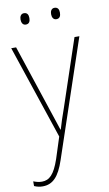

<svg xmlns="http://www.w3.org/2000/svg" viewBox="-102 -754 592 1046"><g transform="rotate(-10 193.5 -230.5)"><path d="M85 -673C85 -656 92 -641 109 -641C128 -641 134 -655 134 -673C134 -690 128 -704 109 -704C92 -704 85 -689 85 -673ZM254 -673C254 -656 261 -641 278 -641C297 -641 303 -655 303 -673C303 -690 297 -704 278 -704C261 -704 254 -689 254 -673ZM8 -528 182 -9 144 109C116 191 88 217 47 217C30 217 16 213 0 207V233C16 240 30 243 47 243C103 243 138 206 167 119L385 -528H358L234 -158C218 -112 206 -78 197 -45H195C188 -68 178 -96 157 -160L35 -528Z"/></g></svg>

Font: Noto Sans Gujarati SemiCondensed Thin
Style: Regular
Weight: 100
Width: 4
Designer: Jelle Bosma - Monotype Design Team, Universal Thirst
Foundry: Monotype Imaging Inc.
Version: Version 2.106